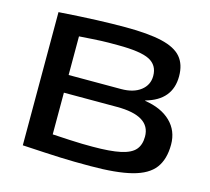

<svg xmlns="http://www.w3.org/2000/svg" viewBox="-103 -832 1057 965"><g transform="rotate(15 425.5 -350.0)"><path d="M90 -3V-696Q207 -704 287 -707Q367 -710 435 -710Q554 -710 625 -693.5Q696 -677 727.5 -640Q759 -603 759 -541Q759 -417 626 -380V-378Q712 -365 760.5 -318Q809 -271 809 -199Q809 -123 774.5 -77Q740 -31 660 -10.5Q580 10 443 10Q396 10 360.5 9.5Q325 9 288.5 7.5Q252 6 205 3.5Q158 1 90 -3ZM221 -404H494Q558 -404 595.5 -433Q633 -462 633 -509Q633 -565 586.5 -589Q540 -613 422 -613Q393 -613 373.5 -613Q354 -613 335 -612Q316 -611 289.5 -609.5Q263 -608 221 -605ZM221 -95Q274 -92 310.5 -90Q347 -88 375 -87.5Q403 -87 430 -87Q522 -87 575 -98.5Q628 -110 650 -135.5Q672 -161 672 -204Q672 -312 497 -312H221Z"/></g></svg>

Font: Georama Extended Medium
Style: Regular
Weight: 500
Width: 7
Designer: Jean-Baptiste Levee
Foundry: Production Type
Version: Version 1.000